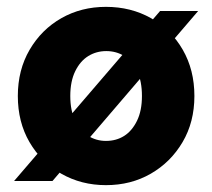

<svg xmlns="http://www.w3.org/2000/svg" viewBox="-20 -528 619 560"><path d="M21 0 447 -496H558L133 0ZM289 12Q217 12 158.5 -21.5Q100 -55 66 -113.5Q32 -172 32 -248Q32 -324 66.5 -383Q101 -442 159 -475Q217 -508 289 -508Q362 -508 420.5 -475Q479 -442 513 -383Q547 -324 547 -248Q547 -172 512.5 -113.5Q478 -55 420 -21.5Q362 12 289 12ZM289 -117Q319 -117 342 -131.5Q365 -146 379.5 -175.5Q394 -205 394 -248Q394 -291 380 -320.5Q366 -350 342.5 -364.5Q319 -379 290 -379Q261 -379 237.5 -364.5Q214 -350 199.5 -320.5Q185 -291 185 -248Q185 -205 199.5 -175.5Q214 -146 237.5 -131.5Q261 -117 289 -117Z"/></svg>

Font: DM Sans 28pt Black
Style: Regular
Weight: 900
Version: Version 4.004;gftools[0.9.30]